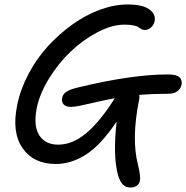

<svg xmlns="http://www.w3.org/2000/svg" viewBox="-20 -711 838 864"><path d="M297.9 -230Q276.4 -230 266.1 -241.5Q255.9 -252.9 259.8 -271Q262.7 -287.1 278.8 -298.1Q294.9 -309.1 333 -317.9Q573.2 -376 734.9 -376Q774.4 -376 787.6 -363.5Q800.8 -351.1 796.9 -329.1Q793 -311.5 777.8 -300.3Q762.7 -289.1 736.8 -289.1Q671.9 -289.1 606.9 -284.2Q608.9 -273.4 606 -262.2Q570.3 -85 601.1 30.8Q613.3 83 609.9 101.1Q606.9 116.7 595.5 124.8Q584 132.8 567.9 132.8Q546.4 132.8 533.4 119.9Q520.5 106.9 511.2 78.1Q487.3 -10.7 504.9 -164.1Q434.6 -59.1 367.9 -16.1Q301.3 26.9 231 26.9Q131.3 26.9 81.8 -43.9Q32.2 -114.7 57.1 -236.8Q71.3 -308.1 107.7 -377.2Q144 -446.3 194.8 -502Q245.6 -557.6 305.4 -600.6Q365.2 -643.6 429.9 -667.2Q494.6 -690.9 554.2 -690.9Q620.6 -690.9 651.4 -669.4Q682.1 -647.9 675.8 -615.2Q671.4 -597.2 658.9 -586.7Q646.5 -576.2 631.8 -576.2Q623 -576.2 616.2 -579.8Q609.4 -583.5 604 -588.1Q598.6 -592.8 582 -596.4Q565.4 -600.1 540 -600.1Q484.4 -600.1 419.2 -566.2Q354 -532.2 298.6 -479.5Q243.2 -426.8 200.7 -357.9Q158.2 -289.1 145 -223.1Q129.9 -144 156.7 -102.1Q183.6 -60.1 242.2 -60.1Q306.2 -60.1 368.2 -111.8Q430.2 -163.6 496.1 -268.1L497.1 -269Q459 -262.2 414.6 -252Q370.1 -241.7 342.8 -235.8Q315.4 -230 297.9 -230Z"/></svg>

Font: Shantell Sans Irregular Bouncy
Style: Italic
Weight: 400
Italic angle: -11.31°
Designer: Stephen Nixon, Anya Danilova, Shantell Martin
Foundry: Arrow Type
Version: Version 1.006;[9816181b4]